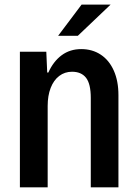

<svg xmlns="http://www.w3.org/2000/svg" viewBox="-20 -804 583 824"><path d="M65.4 -582H178.7L182.6 -492.7H187.5Q209 -540.5 244.6 -566.9Q280.3 -593.3 328.6 -593.3Q376.5 -593.3 412.6 -569.3Q448.7 -545.4 468.5 -500.7Q488.3 -456.1 488.3 -396V0H369.6V-383.8Q369.6 -443.8 349.4 -470Q329.1 -496.1 289.1 -496.1Q257.8 -496.1 234.1 -478Q210.4 -460 197.5 -426.8Q184.6 -393.6 184.6 -349.6V0H65.4ZM330.1 -784.2H454.6L314 -650.4H229.5Z"/></svg>

Font: Decalotype Medium
Style: Regular
Weight: 500
Designer: Alfredo Marco Pradil
Foundry: Alfredo Marco Pradil
Version: Version 1.0